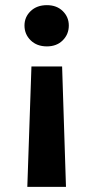

<svg xmlns="http://www.w3.org/2000/svg" viewBox="-20 -544 362 745"><path d="M102 -286H221L236 181H86ZM162 -524Q200 -524 223.5 -501Q247 -478 247 -445Q247 -411 223.5 -387.5Q200 -364 162 -364Q123 -364 99 -387.5Q75 -411 75 -445Q75 -478 99 -501Q123 -524 162 -524Z"/></svg>

Font: DM Sans 12pt ExtraBold
Style: Regular
Weight: 800
Version: Version 4.004;gftools[0.9.30]